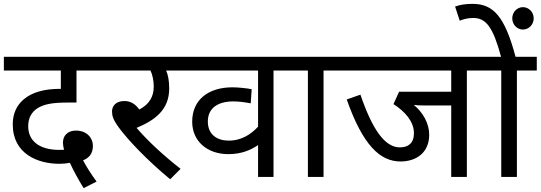

<svg xmlns="http://www.w3.org/2000/svg" viewBox="-20 -916 2799 994"><path d="M413 58 480 24C446 -23 427 -54 410 -86C440 -98 461 -119 461 -162C461 -201 430 -240 373 -240C339 -240 306 -222 306 -176C306 -167 308 -153 312 -141C302 -140 295 -140 287 -140C178 -140 126 -191 126 -262C126 -305 143 -335 173 -355C206 -376 249 -385 327 -385H376V-551H534V-622H0V-551H295V-456H290C211 -456 146 -439 102 -401C68 -372 46 -330 46 -272C46 -119 176 -68 287 -68C307 -68 326 -70 342 -73C358 -37 385 13 413 58Z M915 -42C830 -108 747 -184 687 -254C784 -294 856 -349 856 -458C856 -498 850 -529 840 -551H944V-622H520V-551H759C769 -531 776 -498 776 -468C776 -416 753 -376 701 -349C681 -377 657 -393 624 -393C578 -393 560 -365 560 -340C560 -317 565 -297 595 -256C641 -193 742 -86 861 12Z M1500 -551V-622H929V-551H1316V-260C1282 -224 1234 -188 1164 -188C1104 -188 1056 -219 1056 -287C1056 -354 1105 -391 1188 -391C1219 -391 1252 -386 1278 -381L1283 -454C1262 -459 1210 -464 1184 -464C1059 -464 975 -400 975 -286C975 -184 1054 -118 1162 -118C1233 -118 1281 -141 1316 -165V0H1396V-551Z M1655 -551H1758V-622H1485V-551H1574V0H1655Z M2397 -551H2501V-622H1744V-551H2316V-441H2046L2017 -377C2077 -339 2123 -286 2123 -227C2123 -174 2093 -153 2050 -153C1972 -153 1907 -247 1846 -426L1775 -401C1859 -163 1948 -80 2054 -80C2134 -80 2202 -125 2202 -218C2202 -277 2170 -334 2122 -373C2134 -371 2152 -370 2179 -370H2316V0H2397Z M2656 -551H2759V-622H2649C2594 -829 2535 -896 2427 -896C2390 -896 2364 -892 2336 -882L2360 -809C2379 -816 2400 -823 2430 -823C2497 -823 2533 -774 2574 -622H2486V-551H2575V0H2656ZM2632 -821C2632 -789 2657 -763 2687 -763C2718 -763 2743 -789 2743 -821C2743 -853 2718 -879 2687 -879C2657 -879 2632 -853 2632 -821Z"/></svg>

Font: Noto Sans Devanagari UI
Style: Regular
Weight: 400
Designer: Jelle Bosma - Monotype Design Team
Foundry: Monotype Imaging Inc.
Version: Version 2.003